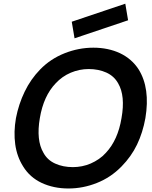

<svg xmlns="http://www.w3.org/2000/svg" viewBox="-20 -1030 841 1065"><path d="M690.5 -917.5 393.5 -817.5 378 -909.5 675 -1009.5ZM108.5 -106.5Q74 -161 64.5 -229.2Q55 -297.5 68.5 -375Q83.5 -452.5 116.8 -521.5Q150 -590.5 203 -645Q260 -703.5 338 -734.5Q416 -765.5 498 -765.5Q539 -765.5 576.2 -757.8Q613.5 -750 645.8 -734.8Q678 -719.5 704 -697Q730 -674.5 749 -645Q814 -540.5 786.5 -375Q772 -294.5 740.2 -228.2Q708.5 -162 654 -106.5Q594.5 -45.5 517 -15Q440.5 15.5 359.5 15.5Q277.5 15.5 211 -15.5Q145.5 -46.5 108.5 -106.5ZM567.5 -182.5Q634 -253.5 654 -375Q676 -498 635.5 -567.5Q613 -608 569.8 -627.5Q526.5 -647 472 -647Q420.5 -647 372.5 -626.8Q324.5 -606.5 288.5 -567.5Q221.5 -497.5 201 -375Q180 -252 221 -182.5Q242.5 -142.5 285.8 -122.8Q329 -103 384.5 -103Q409.5 -103 434.8 -108Q460 -113 483.5 -123.2Q507 -133.5 528.5 -148.2Q550 -163 567.5 -182.5Z"/></svg>

Font: Russisch Sans
Style: Bold Italic
Weight: 700
Italic angle: -10°
Designer: Michael Sharanda (font) & Cristiano Sobral (main changes)
Foundry: Michael Sharanda
Version: Version 2.00;September 8, 2020;FontCreator 13.0.0.2681 64-bi